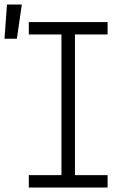

<svg xmlns="http://www.w3.org/2000/svg" viewBox="-53 -833 573 853"><path d="M75 0V-55H220V-680H75V-735H425V-680H280V-55H425V0ZM-33 -661 -22 -813H44L22 -661Z"/></svg>

Font: Iosevka Custom Light
Style: Regular
Weight: 300
Monospace: yes
Designer: Belleve Invis
Foundry: Belleve Invis
Version: Version 27.3.5